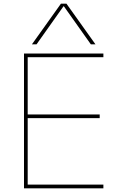

<svg xmlns="http://www.w3.org/2000/svg" viewBox="-20 -1020 663 1040"><path d="M110 0V-730H540V-710H130V-400H520V-380H130V-20H540V0ZM153 -780 310 -1000H340L497 -780H472L326 -986H324L178 -780Z"/></svg>

Font: M PLUS 1 Thin
Style: Regular
Weight: 100
Designer: Coji Morishita
Foundry: UNDERFOREST DESIGN
Version: Version 1.001